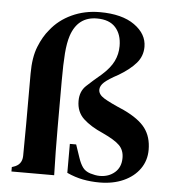

<svg xmlns="http://www.w3.org/2000/svg" viewBox="-52 -758 734 819"><g transform="rotate(5 315.0 -348.0)"><path d="M404 14Q367 14 333 7.5Q299 1 264 -15V-139H291L310 -83Q318 -59 329 -43.5Q340 -28 362 -21Q372 -18 382.5 -16Q393 -14 403 -14Q441 -14 467 -36.5Q493 -59 493 -99Q493 -132 472.5 -152.5Q452 -173 400 -197Q347 -220 316 -249Q285 -278 285 -325Q285 -366 311 -390.5Q337 -415 374 -446Q409 -477 424 -507.5Q439 -538 439 -573Q439 -623 412.5 -652.5Q386 -682 333 -682Q251 -682 223 -598Q213 -567 209.5 -522Q206 -477 206 -403V-205Q206 -102 209 0H26V-19L32 -21Q69 -32 70 -70Q70 -99 70.5 -138Q71 -177 71 -205V-423Q71 -493 89.5 -539Q108 -585 133 -614Q168 -659 223 -684.5Q278 -710 343 -710Q438 -710 491.5 -672Q545 -634 545 -579Q545 -539 519 -509Q493 -479 446 -451Q403 -428 386 -412.5Q369 -397 369 -380Q369 -360 394 -344.5Q419 -329 480 -303Q546 -272 573.5 -235Q601 -198 601 -143Q601 -97 576 -61.5Q551 -26 506.5 -6Q462 14 404 14Z"/></g></svg>

Font: DM Serif Text
Style: Regular
Weight: 400
Designer: Colophon Foundry, Frank Grießhammer
Foundry: Colophon Foundry
Version: Version 5.200; ttfautohint (v1.8.3)